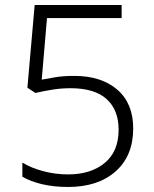

<svg xmlns="http://www.w3.org/2000/svg" viewBox="-20 -734 611 764"><path d="M275 -432Q383 -432 446.5 -377.5Q510 -323 510 -223Q510 -114 440 -52Q370 10 251 10Q194 10 147.5 -1Q101 -12 69 -31V-87Q103 -66 151.5 -53Q200 -40 251 -40Q341 -40 396.5 -85.5Q452 -131 452 -218Q452 -296 404.5 -339.5Q357 -383 260 -383Q223 -383 186.5 -377Q150 -371 121 -364L89 -385L118 -714H464V-662H167L146 -417Q167 -421 199 -426.5Q231 -432 275 -432Z"/></svg>

Font: Noto Sans Light
Style: Regular
Weight: 300
Designer: Monotype Design Team
Foundry: Monotype Imaging Inc.
Version: Version 2.007